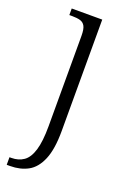

<svg xmlns="http://www.w3.org/2000/svg" viewBox="-150 -588 592 881"><g transform="rotate(20 146.5 -148.0)"><path d="M5 240V203H14Q49 203 74 185.5Q99 168 112 125Q125 82 125 9V-433Q125 -466 117 -480.5Q109 -495 93.5 -499.5Q78 -504 54 -504H40V-536H189V8Q189 97 167.5 148Q146 199 108.5 219.5Q71 240 21 240Z"/></g></svg>

Font: Noto Serif Gujarati Light
Style: Regular
Weight: 300
Version: Version 2.102